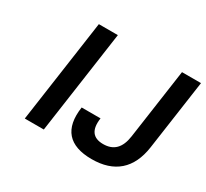

<svg xmlns="http://www.w3.org/2000/svg" viewBox="-146 -935 1244 1162"><g transform="rotate(30 476.0 -354.5)"><path d="M268.6 0 371.1 -718.8H238.3L135.7 0ZM608.4 10.7C766.1 10.7 859.4 -70.3 882.3 -230L952.1 -718.8H819.3L749.5 -230C737.3 -144 695.8 -103 623 -103C551.3 -103 520 -144 532.2 -230H400.4C377 -69.8 448.7 10.7 608.4 10.7Z"/></g></svg>

Font: Winston SemiBold
Style: Italic
Weight: 600
Italic angle: -8.13011°
Designer: Vernon Adams, Kim Jin-seong, David Berlow, Cristiano Sobral
Foundry: The Winston Project Authors
Version: Version 3.004